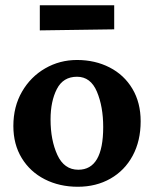

<svg xmlns="http://www.w3.org/2000/svg" viewBox="-20 -698 588 733"><path d="M31 0ZM517 -235Q517 -160 486.5 -103.5Q456 -47 401.5 -16Q347 15 277 15Q207 15 151 -13.5Q95 -42 63 -94.5Q31 -147 31 -217Q31 -291 64 -348Q97 -405 152.5 -437Q208 -469 274 -469Q343 -469 398.5 -440.5Q454 -412 485.5 -359Q517 -306 517 -235ZM173 -242Q173 -163 199 -106.5Q225 -50 279 -50Q374 -50 374 -213Q374 -291 350 -348Q326 -405 274 -405Q221 -405 197 -358Q173 -311 173 -242ZM132 -582V-678H416V-586Z"/></svg>

Font: Sumana
Style: Bold
Weight: 700
Designer: Cyreal, Alexei Vanyashin (Devanagari), Olga Karpushina (Latin)
Foundry: Cyreal
Version: Version 1.015;PS 001.015;hotconv 1.0.70;makeotf.lib2.5.58329